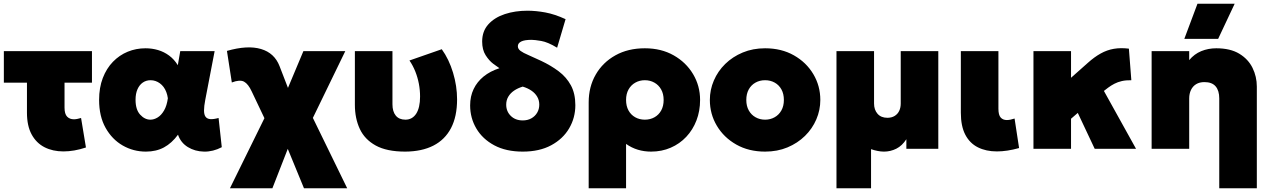

<svg xmlns="http://www.w3.org/2000/svg" viewBox="-22 -792 6767 1022"><path d="M315.5 14Q259 14 215.2 -8.2Q171.5 -30.5 146.5 -76.2Q121.5 -122 121.5 -192V-352H-1.5V-520H467.5V-352H321.5V-219Q321.5 -185.5 335.2 -171.2Q349 -157 371.5 -157Q380 -157 389.5 -159Q399 -161 409.5 -164L435.5 -7Q404 3.5 373.8 8.8Q343.5 14 315.5 14Z M754.5 15Q688 15 631.2 -17.5Q574.5 -50 540 -111.5Q505.5 -173 505.5 -260Q505.5 -325.5 525.2 -376.8Q545 -428 579.2 -463.2Q613.5 -498.5 658 -516.8Q702.5 -535 752.5 -535Q787.5 -535 819.5 -525.5Q851.5 -516 878.2 -496.2Q905 -476.5 924.5 -445L937.5 -520H1120.5L1070.5 -260Q1064 -226.5 1064 -204.2Q1064 -182 1072 -170.8Q1080 -159.5 1097 -158Q1114 -156.5 1141.5 -164L1158.5 -8.5Q1112 16 1063.8 15Q1015.5 14 977.8 -9.2Q940 -32.5 925.5 -75Q892.5 -30 851 -7.5Q809.5 15 754.5 15ZM778.5 -155Q798 -155 817.2 -166.8Q836.5 -178.5 851.2 -203.8Q866 -229 871.5 -269Q869 -287 863.2 -302Q857.5 -317 848.8 -328.8Q840 -340.5 829 -348.5Q818 -356.5 805.5 -360.8Q793 -365 779.5 -365Q756 -365 738 -352.5Q720 -340 709.8 -316.8Q699.5 -293.5 699.5 -261Q699.5 -208.5 724 -181.8Q748.5 -155 778.5 -155Z M1202 210 1420 -233 1424 -82 1318 -305Q1299.5 -345 1277.2 -357.2Q1255 -369.5 1212 -353L1186 -521Q1295.5 -552.5 1367.2 -531.2Q1439 -510 1466 -440L1548 -228L1478 -246L1593 -520H1816L1600 -75L1608 -237L1826 210H1596L1478 -77H1540L1428 210Z M2135 15Q2036.5 15 1977.8 -17.5Q1919 -50 1893 -106.2Q1867 -162.5 1867 -234V-520H2067V-237Q2067 -198 2084.8 -176.5Q2102.5 -155 2136 -155Q2154.5 -155 2169 -163.2Q2183.5 -171.5 2193.5 -187Q2203.5 -202.5 2208.8 -225.5Q2214 -248.5 2214 -277.5Q2214 -313 2207.5 -346.8Q2201 -380.5 2188.5 -411.8Q2176 -443 2157.5 -470L2329.5 -530Q2368 -476.5 2389.5 -405.2Q2411 -334 2411 -263Q2411 -172 2378.8 -110.2Q2346.5 -48.5 2285 -17Q2223.5 14.5 2135 15Z M2760.5 15Q2671.5 15 2609 -18.5Q2546.5 -52 2513.5 -108Q2480.5 -164 2480.5 -231Q2480.5 -279 2499 -317.8Q2517.5 -356.5 2552.2 -384.8Q2587 -413 2636.5 -429Q2625.5 -436 2603.5 -452.5Q2581.5 -469 2563 -498Q2544.5 -527 2544.5 -571Q2544.5 -626 2577.5 -662.5Q2610.5 -699 2665.2 -717Q2720 -735 2785.5 -735Q2830 -735 2880.5 -725.8Q2931 -716.5 2988.5 -690L2943.5 -538Q2894 -568 2858.8 -574Q2823.5 -580 2807.5 -580Q2770 -580 2752.2 -571Q2734.5 -562 2734.5 -546Q2734.5 -531.5 2748.8 -521Q2763 -510.5 2790.8 -498.8Q2818.5 -487 2858.5 -468Q2910.5 -443.5 2951.8 -412.5Q2993 -381.5 3016.8 -337.8Q3040.5 -294 3040.5 -232Q3040.5 -165 3007.5 -108.8Q2974.5 -52.5 2912 -18.8Q2849.5 15 2760.5 15ZM2760.5 -151Q2786.5 -151 2806.2 -162Q2826 -173 2837.2 -192Q2848.5 -211 2848.5 -235Q2848.5 -258.5 2837.5 -277.2Q2826.5 -296 2806.8 -309.5Q2787 -323 2760.5 -331Q2734 -323 2714.2 -309.5Q2694.5 -296 2683.5 -277.2Q2672.5 -258.5 2672.5 -235Q2672.5 -199 2697 -175Q2721.5 -151 2760.5 -151Z M3111.5 210V-247Q3111.5 -330 3149 -395Q3186.5 -460 3253.8 -497.5Q3321 -535 3410.5 -535Q3497.5 -535 3563.8 -497.5Q3630 -460 3667.2 -397.5Q3704.5 -335 3704.5 -260Q3704.5 -201 3685.2 -151Q3666 -101 3631 -63.8Q3596 -26.5 3548.2 -5.8Q3500.5 15 3443.5 15Q3407 15 3373.5 5Q3340 -5 3310.5 -26V210ZM3410.5 -155Q3439 -155 3461.8 -167.8Q3484.5 -180.5 3497.5 -204Q3510.5 -227.5 3510.5 -260Q3510.5 -292.5 3497.2 -316Q3484 -339.5 3461.2 -352.2Q3438.5 -365 3410.5 -365Q3382.5 -365 3359.8 -352.2Q3337 -339.5 3323.8 -316Q3310.5 -292.5 3310.5 -260Q3310.5 -227.5 3323.5 -204Q3336.5 -180.5 3359.2 -167.8Q3382 -155 3410.5 -155Z M4050.5 15Q3963.5 15 3897.2 -22.5Q3831 -60 3793.8 -122.5Q3756.5 -185 3756.5 -260Q3756.5 -314 3777.8 -363.5Q3799 -413 3838.2 -451.5Q3877.5 -490 3931.5 -512.5Q3985.5 -535 4050.5 -535Q4137.5 -535 4203.8 -497.5Q4270 -460 4307.2 -397.5Q4344.5 -335 4344.5 -260Q4344.5 -206 4323.2 -156.5Q4302 -107 4262.8 -68.5Q4223.5 -30 4169.8 -7.5Q4116 15 4050.5 15ZM4050.5 -155Q4078.5 -155 4101.2 -167.8Q4124 -180.5 4137.2 -204Q4150.5 -227.5 4150.5 -260Q4150.5 -292.5 4137.5 -316Q4124.5 -339.5 4101.8 -352.2Q4079 -365 4050.5 -365Q4022 -365 3999.2 -352.2Q3976.5 -339.5 3963.5 -316Q3950.5 -292.5 3950.5 -260Q3950.5 -227.5 3963.8 -204Q3977 -180.5 3999.8 -167.8Q4022.5 -155 4050.5 -155Z M4430.5 210V-520H4630.5V-241Q4630.5 -207.5 4649.2 -186.2Q4668 -165 4701.5 -165Q4724 -165 4740 -174.8Q4756 -184.5 4764.2 -201.5Q4772.5 -218.5 4772.5 -241V-520H4972.5V0H4802.5V-51Q4780 -16 4749 -0.5Q4718 15 4683.5 15Q4667 15 4649.5 11.5Q4632 8 4614.5 2V210Z M5284.5 14Q5226.5 14 5183.2 -7.8Q5140 -29.5 5116.2 -75Q5092.5 -120.5 5092.5 -192V-520H5292.5V-213Q5292.5 -180 5304.5 -166.5Q5316.5 -153 5337.5 -153Q5346.5 -153 5357 -155.2Q5367.5 -157.5 5378.5 -161L5402.5 -4Q5370.5 5 5341 9.5Q5311.5 14 5284.5 14Z M5479 0V-520H5679V-378L5768 -457Q5803 -488.5 5836.8 -507.2Q5870.5 -526 5907 -532.2Q5943.5 -538.5 5987 -533L6000 -365Q5971.5 -365.5 5949.5 -360.5Q5927.5 -355.5 5909.8 -346.2Q5892 -337 5876 -325L5854 -308L6025 0H5805L5715 -191L5679 -160V0Z M6468 210V-268Q6468 -309.5 6448.8 -332.2Q6429.5 -355 6389 -355Q6363 -355 6345 -344Q6327 -333 6317.5 -313.2Q6308 -293.5 6308 -268V0H6108V-520H6308V-472Q6335 -504.5 6372.2 -519.8Q6409.5 -535 6452 -535Q6527 -535 6574.8 -506Q6622.5 -477 6645.2 -430.5Q6668 -384 6668 -331V210ZM6282 -585 6352 -772H6550L6462 -585Z"/></svg>

Font: Geologica Cursive Black
Style: Regular
Weight: 900
Designer: Sindre Bremnes, Frode Helland
Foundry: Monokrom Skriftforlag AS
Version: Version 1.010;gftools[0.9.28]